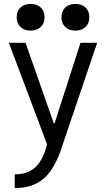

<svg xmlns="http://www.w3.org/2000/svg" viewBox="-20 -738 540 978"><path d="M55 150Q102 150 134.5 132.5Q167 115 189 77Q211 39 224 -21L228 19L25 -520H110L254 -110H258L390 -520H475L289 29Q268 90 237.5 133Q207 176 162.5 198Q118 220 55 220ZM136 -582Q104 -582 84.5 -600.5Q65 -619 65 -650Q65 -682 84.5 -700Q104 -718 136 -718Q168 -718 187.5 -700Q207 -682 207 -650Q207 -619 187.5 -600.5Q168 -582 136 -582ZM364 -582Q332 -582 312.5 -600.5Q293 -619 293 -650Q293 -682 312.5 -700Q332 -718 364 -718Q396 -718 415.5 -700Q435 -682 435 -650Q435 -619 415.5 -600.5Q396 -582 364 -582Z"/></svg>

Font: M PLUS 1 Code
Style: Regular
Weight: 400
Designer: Coji Morishita
Foundry: UNDERFOREST DESIGN
Version: Version 1.005